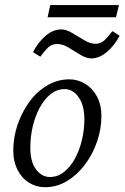

<svg xmlns="http://www.w3.org/2000/svg" viewBox="-20 -743 500 770"><path d="M160.2 7.8Q126 7.8 97.2 -9.8Q68.4 -27.3 50.8 -61Q33.2 -94.7 33.2 -139.6Q33.2 -191.4 50.3 -242.2Q67.4 -293 97.7 -334.5Q127.9 -376 169.4 -400.4Q210.9 -424.8 257.8 -424.8Q292 -424.8 321.3 -407.2Q350.6 -389.6 368.7 -356.4Q386.7 -323.2 386.7 -277.3Q386.7 -225.6 369.1 -174.8Q351.6 -124 320.8 -83Q290 -42 249 -17.1Q208 7.8 160.2 7.8ZM179.7 -33.2Q211.9 -33.2 237.3 -53.7Q262.7 -74.2 280.8 -107.4Q298.8 -140.6 308.6 -181.6Q318.4 -222.7 318.4 -264.6Q318.4 -320.3 295.4 -353Q272.5 -385.7 239.3 -385.7Q208 -385.7 182.6 -365.2Q157.2 -344.7 139.2 -311Q121.1 -277.3 111.3 -235.8Q101.6 -194.3 101.6 -151.4Q101.6 -93.8 124.5 -63.5Q147.5 -33.2 179.7 -33.2ZM170.9 -673.8 181.6 -722.7H457L445.3 -673.8ZM345.7 -508.8Q326.2 -508.8 302.2 -523.4Q278.3 -538.1 254.9 -552.2Q231.4 -566.4 210 -566.4Q186.5 -566.4 172.4 -552.2Q158.2 -538.1 141.6 -515.6L112.3 -534.2Q133.8 -575.2 163.6 -600.1Q193.4 -625 225.6 -625Q246.1 -625 269.5 -610.8Q293 -596.7 317.4 -582Q341.8 -567.4 363.3 -567.4Q383.8 -567.4 398.9 -581.5Q414.1 -595.7 430.7 -618.2L460 -599.6Q438.5 -559.6 408.2 -534.2Q377.9 -508.8 345.7 -508.8Z"/></svg>

Font: Crimson Pro Light
Style: Italic
Weight: 300
Italic angle: -12°
Designer: Jacques Le Bailly
Foundry: Baron von Fonthausen
Version: Version 1.003